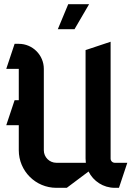

<svg xmlns="http://www.w3.org/2000/svg" viewBox="-20 -880 640 920"><path d="M307 -860 257 -740H337L407 -860ZM510 -680 390 -640V-120C390 -113.2 390.5 -106.5 391.4 -100H250C216.9 -100 190 -126.9 190 -160V-550C190 -616.2 136.2 -670 70 -670H50L10 -550H70V-400H50L10 -280H70V-160C70 -60.6 150.6 20 250 20H300L404.3 -58.2C427.2 -11.9 474.9 20 530 20H550L590 -100H530C519 -100 510 -109 510 -120Z"/></svg>

Font: Abibas
Style: Medium
Weight: 500
Version: Version 0.3